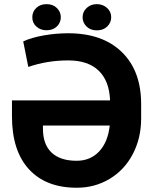

<svg xmlns="http://www.w3.org/2000/svg" viewBox="-20 -878 735 908"><path d="M302.7 -720.7Q464.8 -720.7 556.2 -631.8Q647.5 -543 647.5 -385.7V-317.9Q647.5 -224.6 607.9 -149.2Q568.4 -73.7 497.8 -31.7Q427.2 10.3 342.3 9.8Q197.3 9.8 116.9 -77.6Q36.6 -165 36.6 -327.6V-403.3H500.5Q497.1 -495.1 446.8 -543.7Q396.5 -592.3 302.7 -592.3Q203.1 -592.3 113.8 -561.5L89.8 -682.1Q128.4 -700.2 186 -710.4Q243.7 -720.7 302.7 -720.7ZM342.3 -117.7Q407.2 -117.7 448.7 -161.6Q490.2 -205.6 499 -284.2H183.1V-269Q183.1 -194.8 224.1 -156.2Q265.1 -117.7 342.3 -117.7ZM132.8 -796.4Q132.8 -822.8 151.6 -840.6Q170.4 -858.4 200.2 -858.4Q230.5 -858.4 249 -840.1Q267.6 -821.8 267.6 -796.4Q267.6 -771 249 -752.9Q230.5 -734.9 200.2 -734.9Q171.4 -734.9 152.1 -752.2Q132.8 -769.5 132.8 -796.4ZM370.6 -796.4Q370.6 -822.3 389.9 -840.3Q409.2 -858.4 438 -858.4Q466.3 -858.4 486.1 -840.6Q505.9 -822.8 505.9 -796.4Q505.9 -771 487.1 -752.7Q468.3 -734.4 438 -734.4Q407.7 -734.4 389.2 -752.7Q370.6 -771 370.6 -796.4Z"/></svg>

Font: Robotiche
Style: Bold
Weight: 700
Designer: Google
Version: Version 2.001150; 2014